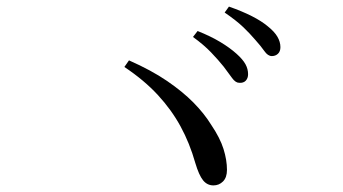

<svg xmlns="http://www.w3.org/2000/svg" viewBox="-20 -731 1040 582"><path d="M705 -480Q694 -480 683.5 -494.5Q673 -509 658 -529Q642 -549 620 -572Q598 -595 565 -619L579 -637Q619 -621 648 -603.5Q677 -586 697 -568Q716 -551 724 -536.5Q732 -522 732 -506Q732 -494 725 -486.5Q718 -479 705 -480ZM627 -169Q608 -169 595.5 -184.5Q583 -200 572 -237Q555 -297 527.5 -347.5Q500 -398 458.5 -443Q417 -488 357 -528L371 -548Q439 -518 486.5 -485.5Q534 -453 566.5 -420Q599 -387 620 -353Q647 -313 657.5 -279.5Q668 -246 668 -216Q668 -193 656 -181Q644 -169 627 -169ZM804 -561Q792 -561 781.5 -576Q771 -591 754 -610Q737 -630 716.5 -649.5Q696 -669 661 -693L674 -711Q714 -697 743.5 -682Q773 -667 792 -651Q812 -635 821 -619.5Q830 -604 830 -588Q830 -575 822.5 -568Q815 -561 804 -561Z"/></svg>

Font: Noto Serif SC ExtraLight
Style: Regular
Weight: 400
Version: Version 2.002-H1;hotconv 1.1.0;makeotfexe 2.6.0